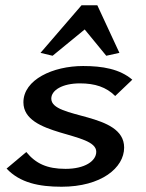

<svg xmlns="http://www.w3.org/2000/svg" viewBox="-20 -701 554 730"><path d="M5 -60C56 -6 128 9 214 9C365 9 452 -63 452 -140C452 -276 175 -247 175 -326C175 -358 217 -384 284 -384C341 -384 384 -370 418 -336L483 -398C435 -439 369 -450 296 -450C181 -450 69 -398 69 -312C69 -181 346 -201 346 -124C346 -89 303 -59 229 -59C159 -59 116 -79 80 -123ZM134 -500 180 -489 302 -589 384 -489 434 -500 350 -681H290Z"/></svg>

Font: KpSans
Style: BoldItalic
Weight: 700
Italic angle: -11°
Version: Version 0.66